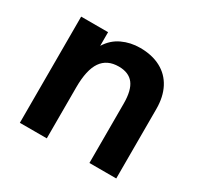

<svg xmlns="http://www.w3.org/2000/svg" viewBox="-115 -638 795 772"><g transform="rotate(30 282.0 -251.5)"><path d="M61 -493H186V-429.5Q209.5 -467.5 247.5 -485.2Q285.5 -503 330 -503Q385.5 -503 425.8 -481.5Q466 -460 487.2 -419.5Q508.5 -379 508.5 -322V0H384V-276Q384 -337.5 361.8 -366.2Q339.5 -395 293 -395Q239 -395 212.5 -356.5Q186 -318 186 -236.5V0H61Z"/></g></svg>

Font: HK Grotesk
Style: Bold
Weight: 700
Designer: Alfredo Marco Pradil
Foundry: Hanken Design Co.
Version: Version 3.001